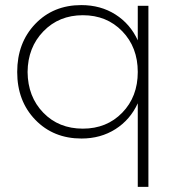

<svg xmlns="http://www.w3.org/2000/svg" viewBox="-20 -544 715 758"><path d="M565.9 -521V193.8H523.9V-136.2Q494.1 -71.3 435.8 -34.2Q377.4 2.9 301.8 2.9Q190.9 2.9 119.4 -71Q47.9 -145 47.9 -259.8Q47.9 -375 119.1 -449.5Q190.4 -523.9 300.8 -523.9Q377.4 -523.9 435.8 -486.8Q494.1 -449.7 523.9 -384.8V-521ZM307.1 -36.1Q401.4 -36.1 462.6 -99.1Q523.9 -162.1 523.9 -259.8Q523.9 -357.4 462.6 -420.7Q401.4 -483.9 307.1 -483.9Q212.9 -483.9 151.4 -420.4Q89.8 -356.9 88.9 -259.8Q89.8 -162.1 150.9 -99.1Q211.9 -36.1 307.1 -36.1Z"/></svg>

Font: Montserrat Ultra Light
Style: Regular
Weight: 200
Designer: Julieta Ulanovsky
Foundry: Julieta Ulanovsky
Version: Version 3.001;PS 003.001;hotconv 1.0.70;makeotf.lib2.5.58329